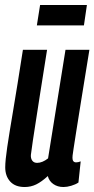

<svg xmlns="http://www.w3.org/2000/svg" viewBox="-20 -741 379 771"><path d="M79 10Q41 10 21 -12Q1 -34 1 -69Q1 -96 9 -150Q17 -204 33 -298.5Q49 -393 72 -541H169Q153 -440 142 -370.5Q131 -301 124 -254.5Q117 -208 112 -176.5Q107 -145 104 -119Q103 -105 109.5 -96Q116 -87 129 -87Q150 -87 173 -105L243 -541H339Q319 -417 306 -337.5Q293 -258 286 -212Q279 -166 275.5 -144.5Q272 -123 271.5 -116.5Q271 -110 271 -107Q271 -89 286 -89Q294 -89 304 -93L295 -8Q283 0 266 5Q249 10 235 10Q211 10 194 -2Q177 -14 172 -34Q147 -11 125.5 -0.5Q104 10 79 10ZM128 -639 141 -721H329L317 -639Z"/></svg>

Font: Georama Extra Condensed SemiBold
Style: Italic
Weight: 600
Width: 2
Italic angle: -9°
Designer: Jean-Baptiste Levee
Foundry: Production Type
Version: Version 1.000